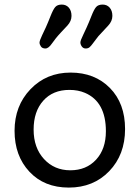

<svg xmlns="http://www.w3.org/2000/svg" viewBox="-20 -829 623 856"><path d="M452.1 -243.7Q452.1 -375 358.9 -415Q328.1 -428.2 289.6 -428.2Q215.8 -428.2 172.9 -380.1Q129.9 -332 129.9 -251.2Q129.9 -170.4 176 -120.1Q222.2 -69.8 293.5 -69.8Q364.7 -69.8 408.4 -117.2Q452.1 -164.6 452.1 -243.7ZM44.9 -245.8Q44.9 -357.4 116 -431.4Q187 -505.4 294.7 -505.4Q402.3 -505.4 470 -436.8Q537.6 -368.2 537.6 -253.7Q537.6 -139.2 467 -65.9Q396.5 7.3 286.9 7.3Q177.2 7.3 111.1 -63.5Q44.9 -134.3 44.9 -245.8ZM211.4 -634.8Q196.3 -612.8 182.4 -612.8Q168.5 -612.8 162.4 -621.8Q156.2 -630.9 156.2 -639.2Q156.2 -647.5 168 -672.4L184.1 -706.5Q193.8 -728 205.3 -757.3Q216.8 -786.6 226.3 -797.6Q235.8 -808.6 255.4 -808.6Q274.9 -808.6 286.9 -794.9Q298.8 -781.2 298.8 -758.1Q298.8 -734.9 280.3 -714.8L252.4 -685.1Q237.3 -668.9 228.5 -657.7ZM350.6 -672.9 366.2 -706.5Q376 -728 387.5 -757.3Q398.9 -786.6 408.4 -797.6Q418 -808.6 437.5 -808.6Q457 -808.6 469 -794.9Q481 -781.2 481 -758.1Q481 -734.9 462.4 -714.8L418.9 -668Q412.6 -660.2 407.2 -652.8L393.6 -634.8Q386.2 -624.5 379.6 -618.7Q373 -612.8 362.1 -612.8Q351.1 -612.8 344.7 -621.8Q338.4 -630.9 338.4 -639.6Q338.4 -648.4 350.6 -672.9Z"/></svg>

Font: Oldenburg
Style: Regular
Weight: 400
Designer: Nicole Fally
Foundry: Nicole Fally
Version: Version 1.001